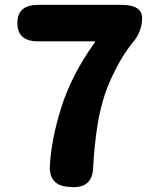

<svg xmlns="http://www.w3.org/2000/svg" viewBox="-20 -765 649 785"><path d="M263 -1Q179 -5 184 -89Q190 -194 228 -317Q270 -456 368 -592Q371 -596 366 -596H135Q51 -596 51 -671Q51 -745 135 -745H477Q561 -745 561 -691Q561 -636 522 -590Q477 -536 435 -445Q395 -359 378 -249Q365 -165 361 -80Q358 4 274 0Z"/></svg>

Font: Resource Han Rounded KR Heavy
Style: Regular
Weight: 900
Designer: Cyano Hao (round all glyphs); Ryoko NISHIZUKA 西塚涼子 (kana, bopomofo & ideographs); Paul D. Hunt (Latin, Greek & Cyrillic)
Foundry: Cyano Hao
Version: 0.990